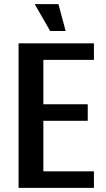

<svg xmlns="http://www.w3.org/2000/svg" viewBox="-20 -910 515 930"><path d="M70 0V-700H435V-620H190V-405H405V-325H190V-80H435V0ZM223 -760 148 -890H263L298 -760Z"/></svg>

Font: Cuprum
Style: Bold
Weight: 700
Designer: Jovanny Lemonad
Foundry: Jovanny Lemonad
Version: Version 2.000